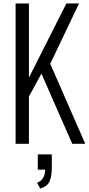

<svg xmlns="http://www.w3.org/2000/svg" viewBox="-20 -830 513 1108"><path d="M70 0V-810H147V-382L363 -810H436L270 -462L472 0H397L219 -405L147 -273V0ZM212 258 194 225Q222 213 231.5 191.5Q241 170 241 149H198V61H279V138Q279 187 266 216.5Q253 246 212 258Z"/></svg>

Font: Oswald Light
Style: Regular
Weight: 300
Designer: Vernon Adams
Foundry: Vernon Adams
Version: Version 4.103;gftools[0.9.33.dev8+g029e19f]